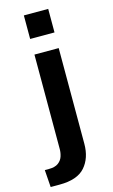

<svg xmlns="http://www.w3.org/2000/svg" viewBox="-147 -791 601 1019"><g transform="rotate(-15 154.0 -281.5)"><path d="M-8.8 82H13.2Q47.4 82 65.4 68.6Q83.5 55.2 90.1 35.2Q96.7 15.1 96.7 -4.9V-524.4H230V1.5Q230 79.6 187.5 128.2Q145 176.8 47.4 176.8H-2ZM96.2 -739.7H230V-610.4H96.2Z"/></g></svg>

Font: Monda
Style: Bold
Weight: 700
Designer: Vernon Adams
Foundry: Vernon Adams
Version: Version 2.100; ttfautohint (v1.8.3)